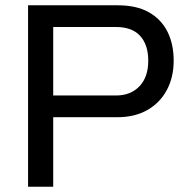

<svg xmlns="http://www.w3.org/2000/svg" viewBox="-20 -706 705 726"><path d="M86.1 0V-686H425.1Q496.5 -686 543.2 -659.5Q589.9 -632.9 613.3 -586Q636.7 -539.1 636.7 -477Q636.7 -413.7 610.7 -365.3Q584.7 -316.9 537.1 -289.9Q489.5 -262.8 424 -262.8H181.2V0ZM181.2 -344.9H418.2Q474.2 -344.9 507.4 -379.9Q540.6 -414.9 540.6 -476.1Q540.6 -536.4 510 -570.2Q479.4 -603.9 418.2 -603.9H181.2Z"/></svg>

Font: Archivo Variable SemiBold
Style: Regular
Weight: 600
Designer: Hector Gatti
Foundry: Omnibus-Type
Version: Version 2.001